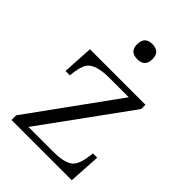

<svg xmlns="http://www.w3.org/2000/svg" viewBox="-209 -800 878 878"><g transform="rotate(45 230.5 -360.5)"><path d="M59.1 -492.2H418V-464.4L111.3 -42H269Q351.1 -42 376 -69.8Q398.4 -92.3 405.8 -165H433.1L423.8 -9.8H34.2V-40L339.8 -462.4H216.3Q125.5 -462.4 100.1 -426.3Q84.5 -404.3 78.1 -342.8H50.3ZM244.1 -710.9Q293.5 -710.9 293.5 -662.1Q293.5 -612.8 244.1 -612.8Q195.3 -612.8 195.3 -660.6Q195.3 -710.9 244.1 -710.9Z"/></g></svg>

Font: I.Ming
Style: Regular
Weight: 400
Designer: Ichiten Fonts Project
Version: Version 6.11; Dec 27, 2019